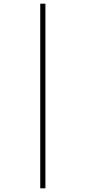

<svg xmlns="http://www.w3.org/2000/svg" viewBox="-20 -780 463 1040"><path d="M198 240H226V-760H198Z"/></svg>

Font: Noto Serif Armenian ExtraCondensed Thin
Style: Regular
Weight: 100
Width: 2
Designer: Monotype Design Team
Foundry: Monotype Imaging Inc.
Version: Version 2.008